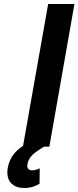

<svg xmlns="http://www.w3.org/2000/svg" viewBox="-20 -731 391 957"><path d="M19 104C7 170 42 206 101 206C133 206 157 197 177 185L178 108C167 113 155 118 140 118C121 118 113 106 117 86C120 69 129 53 143 40C157 27 176 14 200 0H226L351 -711H220L95 -4C60 19 29 50 19 104Z"/></svg>

Font: Asimov
Style: NarIt
Weight: 500
Designer: Google
Version: Version 2.000980; 2014